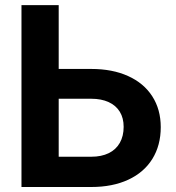

<svg xmlns="http://www.w3.org/2000/svg" viewBox="-20 -748 703 768"><path d="M623 -239.3Q623 -166.5 589.4 -112.3Q555.7 -58.1 492.9 -29.1Q430.2 0 345.2 0H65.9V-727.5H214.8V-121.1H345.2Q385.7 -121.1 414.8 -135.3Q443.8 -149.4 459.2 -176.5Q474.6 -203.6 474.6 -240.7Q474.6 -275.9 459.2 -301Q443.8 -326.2 414.6 -339.6Q385.3 -353 345.2 -353H162.6V-472.2H345.2Q429.7 -472.2 492.4 -443.8Q555.2 -415.5 589.1 -362.8Q623 -310.1 623 -239.3Z"/></svg>

Font: Inter RS Variable
Style: Regular
Weight: 400
Designer: Rasmus Andersson (customised by Maria Ramos and Noel Pretorius)
Foundry: rsms
Version: Version 3.001;Glyphs 3.2.3 (3260)